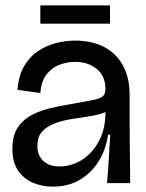

<svg xmlns="http://www.w3.org/2000/svg" viewBox="-20 -681 544 714"><path d="M177 13Q136 13 102 -1.5Q68 -16 47 -47Q26 -78 26 -128Q26 -173 43 -202Q60 -231 90.5 -249Q121 -267 160.5 -277Q200 -287 244 -294Q301 -304 328 -309.5Q355 -315 363.5 -324Q372 -333 372 -350Q372 -399 339.5 -425Q307 -451 259 -451Q230 -451 201 -440Q172 -429 152.5 -403.5Q133 -378 130 -335L45 -347Q49 -399 69 -434Q89 -469 120 -490Q151 -511 187 -520.5Q223 -530 260 -530Q319 -530 364 -508Q409 -486 435.5 -440.5Q462 -395 462 -326V-228Q462 -190 462.5 -152Q463 -114 463.5 -76Q464 -38 464 0H378Q382 -45 384.5 -88.5Q387 -132 390 -180H382Q374 -125 347 -81.5Q320 -38 277 -12.5Q234 13 177 13ZM202 -62Q233 -62 263 -75Q293 -88 317 -113Q341 -138 356 -173.5Q371 -209 372 -254L373 -276L399 -285Q388 -269 363 -260.5Q338 -252 306 -247.5Q274 -243 241.5 -237.5Q209 -232 181 -221Q153 -210 136 -191Q119 -172 119 -138Q119 -104 140.5 -83Q162 -62 202 -62ZM130 -593V-661H389V-593Z"/></svg>

Font: Bricolage Grotesque 96pt
Style: Regular
Weight: 400
Version: Version 1.001;gftools[0.9.33.dev8+g029e19f]